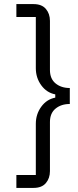

<svg xmlns="http://www.w3.org/2000/svg" viewBox="-20 -780 383 938"><path d="M144 -760Q184 -760 204 -736.5Q224 -713 224 -678V-438Q224 -395 251.5 -372.5Q279 -350 321 -350V-272Q279 -272 251.5 -249.5Q224 -227 224 -184V56Q224 91 204 114.5Q184 138 144 138H60V75H155V-175Q155 -222 181.5 -258.5Q208 -295 250 -303V-319Q208 -327 181.5 -363.5Q155 -400 155 -447V-697H60V-760Z"/></svg>

Font: Aneliza
Style: Regular
Weight: 400
Designer: Mike Abbink, Paul van der Laan, Pieter van Rosmalen
Foundry: Bold Monday
Version: Version 3.001;September 8, 2019;FontCreator 11.5.0.2425 64-b